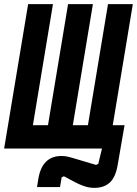

<svg xmlns="http://www.w3.org/2000/svg" viewBox="-34 -718 662 928"><path d="M422 190Q407 190 394 187.5Q381 185 365 179Q349 173 327.5 162Q306 151 275 134L264 139L256 186H145L151 148Q169 36 263 36Q277 36 290 38.5Q303 41 329 49L430 79L441 74L459 0H-14L102 -698H222L125 -113H198L295 -698H415L318 -113H391L488 -698H608L511 -113H568L535 78Q525 138 497 164Q469 190 422 190Z"/></svg>

Font: IBM Plex Mono
Style: Bold Italic
Weight: 700
Italic angle: -9°
Monospace: yes
Designer: Mike Abbink, Paul van der Laan, Pieter van Rosmalen
Foundry: Bold Monday
Version: Version 2.3